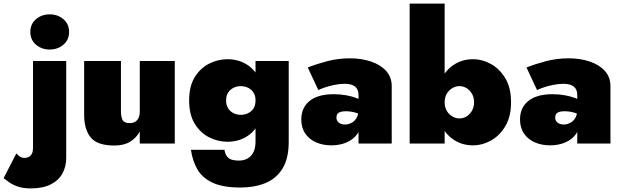

<svg xmlns="http://www.w3.org/2000/svg" viewBox="-134 -800 3472 1070"><path d="M35 -622Q35 -578 66.5 -551Q98 -524 143 -524Q188 -524 219.5 -551Q251 -578 251 -622Q251 -666 219.5 -693Q188 -720 143 -720Q98 -720 66.5 -693Q35 -666 35 -622ZM-43 55 -114 193Q-101 203 -82 216.5Q-63 230 -33.5 240Q-4 250 37 250Q104 250 148 228Q192 206 213.5 167.5Q235 129 235 80V-460H50V25Q50 43 44.5 55Q39 67 28 73.5Q17 80 2 80Q-12 80 -22.5 73Q-33 66 -43 55Z M540 -180V-460H335V-160Q335 -78 372 -33.5Q409 11 503 11Q557 11 591.5 -10.5Q626 -32 645 -67V0H840V-460H645V-180Q645 -157 638 -142.5Q631 -128 618.5 -121Q606 -114 588 -114Q558 -114 549 -131.5Q540 -149 540 -180Z M930 35Q939 97 966.5 144.5Q994 192 1051.5 218.5Q1109 245 1206 245Q1284 245 1344.5 220.5Q1405 196 1440 140Q1475 84 1475 -10V-460H1290V-10Q1290 23 1279 46.5Q1268 70 1247 82.5Q1226 95 1196 95Q1176 95 1159.5 90.5Q1143 86 1132 73Q1121 60 1117 35ZM920 -240Q920 -161 951.5 -110Q983 -59 1032 -34.5Q1081 -10 1133 -10Q1191 -10 1236.5 -36.5Q1282 -63 1309 -114.5Q1336 -166 1336 -240Q1336 -315 1309 -366Q1282 -417 1236.5 -443.5Q1191 -470 1133 -470Q1081 -470 1032 -445.5Q983 -421 951.5 -370.5Q920 -320 920 -240ZM1126 -240Q1126 -266 1137 -283.5Q1148 -301 1167 -310.5Q1186 -320 1208 -320Q1223 -320 1237.5 -315.5Q1252 -311 1264 -301Q1276 -291 1283 -276Q1290 -261 1290 -240Q1290 -212 1278 -194.5Q1266 -177 1247 -168.5Q1228 -160 1208 -160Q1186 -160 1167 -169.5Q1148 -179 1137 -197Q1126 -215 1126 -240Z M1741 -145Q1741 -157 1746 -164.5Q1751 -172 1762.5 -176Q1774 -180 1793 -180Q1823 -180 1851.5 -171Q1880 -162 1897 -147V-226Q1882 -242 1855.5 -252.5Q1829 -263 1795.5 -269Q1762 -275 1726 -275Q1638 -275 1591.5 -237.5Q1545 -200 1545 -134Q1545 -87 1568 -54.5Q1591 -22 1629 -6Q1667 10 1712 10Q1760 10 1798 -6.5Q1836 -23 1858 -54.5Q1880 -86 1880 -130L1864 -190Q1864 -160 1852.5 -141.5Q1841 -123 1823.5 -114.5Q1806 -106 1787 -106Q1775 -106 1764.5 -110.5Q1754 -115 1747.5 -123.5Q1741 -132 1741 -145ZM1640 -298Q1649 -303 1673 -311.5Q1697 -320 1728 -326.5Q1759 -333 1787 -333Q1808 -333 1823 -328.5Q1838 -324 1847 -315.5Q1856 -307 1860 -296Q1864 -285 1864 -272V0H2049V-320Q2049 -370 2018 -404.5Q1987 -439 1934 -457Q1881 -475 1816 -475Q1750 -475 1689.5 -459Q1629 -443 1581 -424Z M2344 -780H2149V0H2344ZM2714 -230Q2714 -310 2682.5 -363Q2651 -416 2602.5 -443Q2554 -470 2501 -470Q2444 -470 2398 -441Q2352 -412 2325 -358.5Q2298 -305 2298 -230Q2298 -156 2325 -102Q2352 -48 2398 -19Q2444 10 2501 10Q2554 10 2602.5 -17Q2651 -44 2682.5 -97.5Q2714 -151 2714 -230ZM2508 -230Q2508 -205 2497 -184.5Q2486 -164 2467.5 -152Q2449 -140 2426 -140Q2406 -140 2387 -151Q2368 -162 2356 -182Q2344 -202 2344 -230Q2344 -258 2356 -278Q2368 -298 2387 -309Q2406 -320 2426 -320Q2449 -320 2467.5 -308Q2486 -296 2497 -276Q2508 -256 2508 -230Z M2960 -145Q2960 -157 2965 -164.5Q2970 -172 2981.5 -176Q2993 -180 3012 -180Q3042 -180 3070.5 -171Q3099 -162 3116 -147V-226Q3101 -242 3074.5 -252.5Q3048 -263 3014.5 -269Q2981 -275 2945 -275Q2857 -275 2810.5 -237.5Q2764 -200 2764 -134Q2764 -87 2787 -54.5Q2810 -22 2848 -6Q2886 10 2931 10Q2979 10 3017 -6.5Q3055 -23 3077 -54.5Q3099 -86 3099 -130L3083 -190Q3083 -160 3071.5 -141.5Q3060 -123 3042.5 -114.5Q3025 -106 3006 -106Q2994 -106 2983.5 -110.5Q2973 -115 2966.5 -123.5Q2960 -132 2960 -145ZM2859 -298Q2868 -303 2892 -311.5Q2916 -320 2947 -326.5Q2978 -333 3006 -333Q3027 -333 3042 -328.5Q3057 -324 3066 -315.5Q3075 -307 3079 -296Q3083 -285 3083 -272V0H3268V-320Q3268 -370 3237 -404.5Q3206 -439 3153 -457Q3100 -475 3035 -475Q2969 -475 2908.5 -459Q2848 -443 2800 -424Z"/></svg>

Font: Jost Black
Style: Regular
Weight: 900
Version: Version 3.710